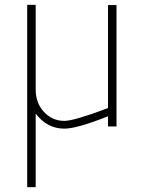

<svg xmlns="http://www.w3.org/2000/svg" viewBox="-20 -521 599 791"><path d="M425 -500H460V0H425V-42Q297 9 245 9Q174 9 127 -53V250H92V-501H127V-153Q127 -96 161.5 -59.5Q196 -23 245 -23Q266 -23 311 -36.5Q356 -50 390 -63L425 -76Z"/></svg>

Font: TypoPRO Titillium Title
Style: Regular
Weight: 250
Designer: Campivisivi
Foundry: Accademia di Belle Arti di Urbino and students of MA course of Visual design
Version: 1.000